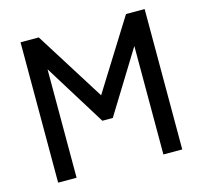

<svg xmlns="http://www.w3.org/2000/svg" viewBox="-102 -812 976 925"><g transform="rotate(-15 386.0 -350.0)"><path d="M77 0V-700H168L386 -353L603 -700H696V0H602V-541L412 -233H360L169 -541V0Z"/></g></svg>

Font: Zen Kaku Gothic Antique Medium
Style: Regular
Weight: 500
Designer: Yoshimichi Ohira
Foundry: Positype
Version: Version 1.002